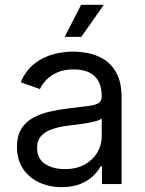

<svg xmlns="http://www.w3.org/2000/svg" viewBox="-20 -768 604 801"><path d="M237.3 12.7Q185.5 12.7 143.1 -7.1Q100.6 -26.9 75.7 -64.5Q50.8 -102.1 50.8 -155.3Q50.8 -202.1 69.3 -231.2Q87.9 -260.3 118.9 -277.1Q149.9 -293.9 187.3 -302.2Q224.6 -310.5 262.7 -315.4Q312.5 -321.8 343.8 -325.2Q375 -328.6 389.6 -336.9Q404.3 -345.2 404.3 -365.2V-368.2Q404.3 -403.3 391.4 -428Q378.4 -452.6 352.5 -465.6Q326.7 -478.5 288.1 -478.5Q248 -478.5 220 -466.3Q191.9 -454.1 173.8 -435.3Q155.8 -416.5 146.5 -396.5L66.4 -424.8Q87.9 -474.6 123.8 -502.4Q159.7 -530.3 201.9 -541.5Q244.1 -552.7 285.2 -552.7Q311.5 -552.7 345.7 -546.6Q379.9 -540.5 412.4 -521.2Q444.8 -502 466.1 -463.1Q487.3 -424.3 487.3 -359.4V0H405.3V-74.2H399.4Q391.1 -56.6 371.1 -36.4Q351.1 -16.1 318.1 -1.7Q285.2 12.7 237.3 12.7ZM250 -62.5Q299.8 -62.5 334.2 -82Q368.7 -101.6 386.5 -132.6Q404.3 -163.6 404.3 -197.3V-274.4Q398.9 -268.1 380.9 -262.9Q362.8 -257.8 339.4 -253.9Q315.9 -250 293.9 -247.3Q272 -244.6 258.8 -243.2Q226.1 -238.8 197.8 -229.2Q169.4 -219.7 152.1 -201.2Q134.8 -182.6 134.8 -150.4Q134.8 -106.9 167.2 -84.7Q199.7 -62.5 250 -62.5ZM250 -614.3 318.4 -748H413.1L319.3 -614.3Z"/></svg>

Font: GitLab Sans
Style: Regular
Weight: 400
Designer: Rasmus Andersson
Foundry: Modifications by GitLab B.V., manufactured by rsms
Version: Version 4.000;git-c8fb6b7